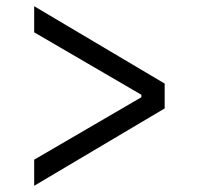

<svg xmlns="http://www.w3.org/2000/svg" viewBox="-20 -586 640 618"><path d="M90 -72 435 -273V-281L90 -482V-566L510 -317V-237L90 12Z"/></svg>

Font: IBM Plex Sans Arabic
Style: Regular
Weight: 400
Designer: Mike Abbink, Paul van der Laan, Pieter van Rosmalen, Wael Morcos, Khajak Apelian
Foundry: Bold Monday
Version: Version 1.1